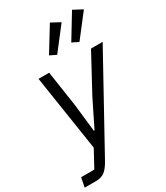

<svg xmlns="http://www.w3.org/2000/svg" viewBox="-256 -876 1012 1172"><g transform="rotate(-30 250.0 -289.5)"><path d="M363 -745 240 -586 195 -608 300 -779ZM520 -745 397 -586 352 -608 456 -779ZM300 -261 438 -516H520L171 117Q146 163 122 181.5Q98 200 60 200H-20L-7 134H86L150 16L68 -516H143L181 -261L202 -73H207Z"/></g></svg>

Font: Aneliza
Style: Italic
Weight: 400
Italic angle: -11.31°
Designer: Mike Abbink, Paul van der Laan, Pieter van Rosmalen
Foundry: Bold Monday
Version: Version 3.0